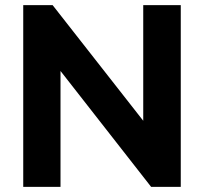

<svg xmlns="http://www.w3.org/2000/svg" viewBox="-20 -732 800 752"><path d="M541 -712H688V0H572L217 -454V0H71V-712H186L541 -259Z"/></svg>

Font: Muli ExtraBold
Style: Regular
Weight: 800
Designer: Vernon Adams
Foundry: Vernon Adams
Version: Version 2.000